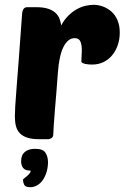

<svg xmlns="http://www.w3.org/2000/svg" viewBox="-20 -580 519 800"><path d="M364 -311Q358 -311 350.5 -311.5Q343 -312 336 -313.5Q329 -315 324 -317.5Q319 -320 319 -324Q319 -337 320 -348Q321 -359 321 -371Q321 -393 315 -407Q309 -421 291 -421Q263 -421 244.5 -384.5Q226 -348 221 -275Q219 -243 215.5 -202.5Q212 -162 209 -124.5Q206 -87 204 -58Q202 -29 202 -20Q202 -10 195 -5Q188 0 180 0H144Q113 0 93.5 -6.5Q74 -13 62.5 -25Q51 -37 46.5 -54.5Q42 -72 42 -95Q42 -110 43.5 -137.5Q45 -165 49 -213.5Q53 -262 58.5 -336.5Q64 -411 72 -521Q74 -550 93 -550H132Q160 -550 179 -544Q198 -538 210 -527.5Q222 -517 227.5 -503Q233 -489 235 -474Q247 -497 263.5 -513.5Q280 -530 298 -540.5Q316 -551 335 -555.5Q354 -560 370 -560Q389 -560 408.5 -553Q428 -546 444 -532Q460 -518 469.5 -496Q479 -474 479 -444Q479 -417 471 -393Q463 -369 448 -350.5Q433 -332 411.5 -321.5Q390 -311 364 -311ZM108 131Q85 131 76.5 120Q68 109 68 92Q68 66 83.5 53Q99 40 127 40Q159 40 169.5 56.5Q180 73 180 96Q180 116 174.5 135Q169 154 159.5 168.5Q150 183 136 191.5Q122 200 106 200Q86 200 81 190Q76 180 76 168Q76 167 81 163Q86 159 92 154Q98 149 103 143Q108 137 108 131Z"/></svg>

Font: Poetsen One
Style: Regular
Weight: 400
Designer: Pablo Impallari, Rodrigo Fuenzalida
Foundry: Pablo Impallari, Rodrigo Fuenzalida
Version: Version 1.001; ttfautohint (v0.93) -l 8 -r 50 -G 200 -x 14 -